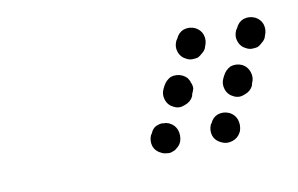

<svg xmlns="http://www.w3.org/2000/svg" viewBox="-36 -618 457 294"><g transform="rotate(-10 192.5 -471.0)"><path d="M184 -394Q187 -386 196 -382Q200 -380 204 -380Q209 -379 213 -381Q217 -382 220 -385Q224 -388 226 -392L227 -394Q230 -403 227 -412Q224 -420 216 -424Q212 -426 207 -426Q203 -427 198 -425Q194 -424 191 -421Q188 -418 186 -413L185 -412Q181 -403 184 -394ZM277 -394Q280 -386 289 -382Q297 -378 306 -381Q315 -384 319 -392L320 -394Q323 -403 320 -412Q317 -420 309 -424Q300 -428 291 -425Q283 -422 279 -413L278 -412Q274 -403 277 -394ZM215 -461Q218 -452 227 -448Q235 -444 244 -448Q253 -451 257 -459L258 -463Q260 -467 261 -471Q261 -476 259 -480Q258 -484 255 -488Q252 -491 248 -493Q239 -497 230 -494Q222 -490 218 -482L216 -478Q212 -470 215 -461ZM308 -461Q311 -452 320 -448Q328 -444 337 -448Q346 -451 350 -459L351 -463Q355 -471 352 -480Q349 -489 341 -493Q332 -497 323 -494Q315 -490 311 -482L309 -478Q305 -470 308 -461ZM247 -530Q250 -521 259 -517Q263 -515 267 -515Q272 -515 276 -516Q280 -518 283 -521Q287 -524 289 -528L290 -531Q294 -540 291 -549Q288 -557 280 -561Q271 -565 262 -562Q254 -559 250 -550L248 -547Q244 -538 247 -530ZM340 -530Q343 -521 352 -517Q356 -515 360 -515Q365 -515 369 -516Q373 -518 376 -521Q380 -524 382 -528L383 -531Q387 -540 384 -549Q381 -557 373 -561Q364 -565 355 -562Q347 -559 343 -550L341 -547Q337 -538 340 -530Z"/></g></svg>

Font: FRB American Cursive Dotted Extrabold
Style: Bold Italic
Weight: 800
Italic angle: -25°
Version: Version 2.0;Modular Font Editor K font №1